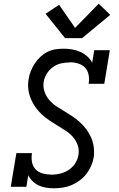

<svg xmlns="http://www.w3.org/2000/svg" viewBox="-20 -1005 640 1033"><path d="M269 8Q247 8 226.5 4.5Q206 1 188 -7.5Q170 -16 155.5 -30Q141 -44 132 -62L122 0H38L68 -181H152Q148 -157 152 -134Q156 -111 170.5 -95Q185 -79 207.5 -72.5Q230 -66 254 -66Q254 -66 254 -65.5Q254 -65 254 -65Q278 -65 302 -70.5Q326 -76 347.5 -89.5Q369 -103 383.5 -124.5Q398 -146 402 -171Q407 -199 398 -224Q389 -249 372 -268.5Q355 -288 333 -302Q311 -316 289 -329.5Q267 -343 245.5 -357.5Q224 -372 205 -389.5Q186 -407 171 -428Q156 -449 146 -473Q136 -497 132.5 -524Q129 -551 134 -579Q137 -601 145.5 -622Q154 -643 166.5 -662.5Q179 -682 196.5 -698.5Q214 -715 234.5 -725.5Q255 -736 277.5 -739.5Q300 -743 322 -743Q345 -743 368.5 -739Q392 -735 412 -726Q432 -717 449 -702Q466 -687 476 -667L487 -735H571L541 -554H457Q461 -577 457 -600.5Q453 -624 438.5 -640Q424 -656 401.5 -663Q379 -670 356 -670Q356 -670 355.5 -669.5Q355 -669 355 -669Q332 -669 309 -664Q286 -659 265.5 -644.5Q245 -630 232 -609Q219 -588 215 -565Q211 -537 219.5 -512Q228 -487 245 -467Q262 -447 283.5 -433Q305 -419 327 -406Q349 -393 370.5 -378.5Q392 -364 411 -346.5Q430 -329 445.5 -308Q461 -287 471 -263.5Q481 -240 484.5 -213Q488 -186 484 -158Q480 -134 470 -111.5Q460 -89 444.5 -69Q429 -49 408 -33.5Q387 -18 363.5 -8.5Q340 1 316.5 4.5Q293 8 269 8ZM422 -800H330L225 -931L298 -979L384 -855L511 -985L573 -925Z"/></svg>

Font: Iosevka Curly Slab ExObl
Style: Regular
Weight: 400
Width: 7
Italic angle: -9°
Monospace: yes
Designer: Belleve Invis
Foundry: Belleve Invis
Version: Version 11.1.0; ttfautohint (v1.8.3)